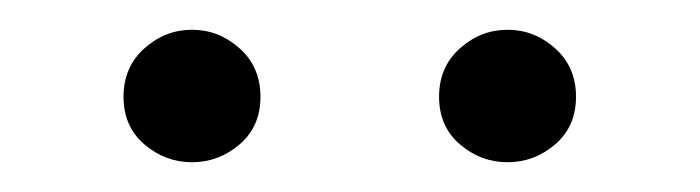

<svg xmlns="http://www.w3.org/2000/svg" viewBox="-20 -780 470 129"><path d="M109 -671Q91 -671 77 -683Q63 -695 63 -715Q63 -735 77 -747.5Q91 -760 109 -760Q127 -760 141 -747.5Q155 -735 155 -715Q155 -695 141 -683Q127 -671 109 -671ZM321 -671Q303 -671 289 -683Q275 -695 275 -715Q275 -735 289 -747.5Q303 -760 321 -760Q339 -760 353 -747.5Q367 -735 367 -715Q367 -695 353 -683Q339 -671 321 -671Z"/></svg>

Font: Noto Serif TC
Style: Regular
Weight: 200
Designer: Ryoko NISHIZUKA 西塚涼子 (kana & ideographs); Frank Grießhammer (Latin, Greek & Cyrillic); Wenlong ZHANG 张文龙 (bopomofo); San
Foundry: Adobe
Version: Version 2.001;hotconv 1.1.0;makeotfexe 2.6.0